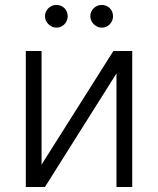

<svg xmlns="http://www.w3.org/2000/svg" viewBox="-20 -750 634 770"><path d="M146.7 -545.5V-89.8L434.7 -545.5H510.3V0H447.1V-455.6L160.2 0H83.5V-545.5ZM206 -730.1Q225.5 -730.1 238.5 -717.2Q251.4 -704.2 251.4 -684.7Q251.4 -672.6 245.4 -662.1Q239.3 -651.6 229 -645.4Q218.8 -639.2 206 -639.2Q194.2 -639.2 183.8 -645.6Q173.3 -652 166.9 -662.5Q160.5 -672.9 160.5 -684.7Q160.5 -697.4 166.7 -707.7Q172.9 -718 183.4 -724.1Q193.9 -730.1 206 -730.1ZM387.8 -730.1Q407.3 -730.1 420.3 -717.2Q433.2 -704.2 433.2 -684.7Q433.2 -672.6 427.2 -662.1Q421.2 -651.6 410.9 -645.4Q400.6 -639.2 387.8 -639.2Q376.1 -639.2 365.6 -645.6Q355.1 -652 348.7 -662.5Q342.3 -672.9 342.3 -684.7Q342.3 -697.4 348.5 -707.7Q354.8 -718 365.2 -724.1Q375.7 -730.1 387.8 -730.1Z"/></svg>

Font: DeltaSans Light
Style: Regular
Weight: 300
Designer: Rasmus Andersson
Foundry: rsms
Version: Version 3.012